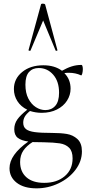

<svg xmlns="http://www.w3.org/2000/svg" viewBox="-20 -750 486 1050"><path d="M428 78Q428 132 393 178.5Q358 225 300.5 252.5Q243 280 180 280Q111 280 71.5 249.5Q32 219 32 170Q32 97 135 24Q97 19 77.5 4Q58 -11 58 -43Q58 -73 75 -97Q92 -121 129 -150Q94 -167 75 -197Q56 -227 56 -263Q56 -319 101 -356Q146 -393 217 -393Q279 -393 319 -363Q347 -379 372.5 -387Q398 -395 426 -395Q429 -395 431 -388Q433 -381 433 -372Q433 -360 430 -348Q427 -336 423 -338Q393 -352 356 -352Q340 -352 332 -350Q366 -316 366 -265Q366 -230 346.5 -199.5Q327 -169 291 -151Q255 -133 208 -133Q176 -133 144 -143Q124 -127 115.5 -112Q107 -97 107 -79Q107 -56 122 -44Q137 -32 170.5 -27.5Q204 -23 266 -23Q311 -23 345 -17.5Q379 -12 403.5 10.5Q428 33 428 78ZM119 -287Q119 -242 135 -211Q151 -180 176 -164Q201 -148 228 -148Q262 -148 282.5 -171.5Q303 -195 303 -243Q303 -305 271 -341.5Q239 -378 192 -378Q158 -378 138.5 -356Q119 -334 119 -287ZM377 116Q377 77 358 58Q339 39 307 34Q275 29 219 28Q177 28 158 27Q126 47 108 73Q90 99 90 136Q90 189 124.5 219.5Q159 250 222 250Q291 250 334 213.5Q377 177 377 116ZM284 -474 216 -638 147 -474Q147 -472 143 -472Q140 -472 137.5 -473.5Q135 -475 136 -476L204 -725Q204 -730 215 -730Q224 -730 227 -725L294 -476Q296 -474 290.5 -472.5Q285 -471 284 -474Z"/></svg>

Font: Cormorant Garamond
Style: Regular
Weight: 400
Designer: Christian Thalmann (Catharsis Fonts)
Version: Version 3.000